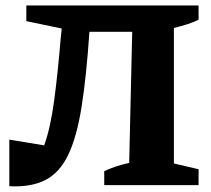

<svg xmlns="http://www.w3.org/2000/svg" viewBox="-20 -675 768 700"><path d="M14 4V-166L141 -145Q164 -208 177.5 -309Q191 -410 201 -532L205 -571L76 -598V-655H704V-603Q686 -594 664 -587Q642 -580 614 -573V-79L704 -58V0H360V-51Q403 -71 451 -81L462 -559H306Q295 -396 277.5 -286Q260 -176 229 -111Q198 -46 146 -19Q94 8 14 4Z"/></svg>

Font: Piazzolla SC
Style: Bold
Weight: 700
Designer: Juan Pablo del Peral
Foundry: Huerta Tipografica
Version: Version 1.330